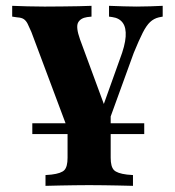

<svg xmlns="http://www.w3.org/2000/svg" viewBox="-20 -439 588 646"><path d="M279.8 183.9Q254.8 183.9 230.6 184.3Q206.5 184.7 183.1 185.1Q159.7 185.5 133.1 186.3V150L153.2 148.4Q186.3 144.4 196.8 133.1Q207.3 121.8 207.3 91.9V-152.4L303.2 25.8L352.4 -88.7V91.9Q352.4 121.8 363.3 133.1Q374.2 144.4 407.3 148.4L427.4 150V186.3Q400.8 185.5 377 185.1Q353.2 184.7 329.8 184.3Q306.5 183.9 279.8 183.9ZM241.1 83.9 85.5 -331.5Q78.2 -348.4 73 -358.9Q67.7 -369.4 60.1 -374.6Q52.4 -379.8 37.9 -380.6L21 -383.1V-419.4Q41.9 -418.5 72.2 -417.7Q102.4 -416.9 128.2 -416.9H134.7H133.9Q160.5 -416.9 189.5 -417.3Q218.5 -417.7 244.8 -418.1Q271 -418.5 287.9 -419.4V-383.1L273.4 -381.5Q250.8 -378.2 242.7 -362.9Q234.7 -347.6 249.2 -306.5L341.1 -57.3L314.5 -47.6L383.1 -239.5Q400.8 -285.5 402.8 -315.7Q404.8 -346 393.1 -362.1Q381.5 -378.2 358.1 -381.5L346.8 -383.1V-419.4Q374.2 -418.5 396 -417.7Q417.7 -416.9 439.5 -416.9Q462.9 -416.9 484.3 -417.7Q505.6 -418.5 527.4 -419.4V-383.1L514.5 -380.6Q497.6 -376.6 485.1 -364.9Q472.6 -353.2 460.1 -328.6Q447.6 -304 429.8 -260.5L304.8 83.9ZM88.7 12.1V-24.2H465.3V12.1Z"/></svg>

Font: Playfair 9pt Black
Style: Regular
Weight: 900
Designer: Claus Eggers Sørensen
Foundry: Claus Eggers Sørensen
Version: Version 2.203